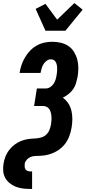

<svg xmlns="http://www.w3.org/2000/svg" viewBox="-32 -1015 558 1250"><path d="M164 215Q139 215 115.5 212Q92 209 70.5 200.5Q49 192 31 177.5Q13 163 2 143Q-9 123 -11 99Q-13 75 -9 51Q-6 33 -0.5 15.5Q5 -2 14.5 -18.5Q24 -35 36.5 -49Q49 -63 64.5 -74.5Q80 -86 96.5 -93.5Q113 -101 131 -105.5Q149 -110 166.5 -111.5Q184 -113 202 -114Q220 -115 238 -120.5Q256 -126 269.5 -139Q283 -152 290 -169.5Q297 -187 300 -205Q302 -218 303 -231Q304 -244 303 -256.5Q302 -269 299 -281.5Q296 -294 289.5 -304Q283 -314 272 -319.5Q261 -325 248 -325H190L208 -439H266Q281 -439 295 -448Q309 -457 317.5 -470.5Q326 -484 330.5 -499Q335 -514 337 -529Q339 -539 339.5 -549.5Q340 -560 340 -570.5Q340 -581 338 -591Q336 -601 331.5 -610Q327 -619 318.5 -624Q310 -629 299 -629Q285 -629 272 -619.5Q259 -610 251 -597Q243 -584 239 -569.5Q235 -555 232 -541V-540H95L96 -543Q100 -568 108.5 -593Q117 -618 131 -641.5Q145 -665 164 -685Q183 -705 207 -718.5Q231 -732 257 -737.5Q283 -743 309 -743Q337 -743 364.5 -736.5Q392 -730 414 -715Q436 -700 450 -677Q464 -654 471 -627.5Q478 -601 478 -572Q478 -543 473 -514Q469 -494 463 -473.5Q457 -453 444.5 -435Q432 -417 414.5 -403Q397 -389 377 -379Q398 -364 412.5 -342Q427 -320 433 -294Q439 -268 439 -240Q439 -212 434 -184Q432 -170 428 -155.5Q424 -141 418.5 -127Q413 -113 405.5 -99.5Q398 -86 388 -74Q378 -62 366 -51.5Q354 -41 340.5 -33Q327 -25 313 -19Q299 -13 284.5 -9Q270 -5 255.5 -3Q241 -1 226.5 -0.5Q212 0 197.5 0.5Q183 1 168.5 6.5Q154 12 143 24Q132 36 129 50Q128 60 128.5 69.5Q129 79 133.5 86.5Q138 94 146.5 97.5Q155 101 164 101H177V215ZM264 -815 200 -957 264 -990 340 -887 452 -995 506 -952 394 -815Z"/></svg>

Font: Iosevka Term Curly Heavy
Style: Italic
Weight: 900
Italic angle: -9°
Designer: Belleve Invis
Foundry: Belleve Invis
Version: Version 32.3.0